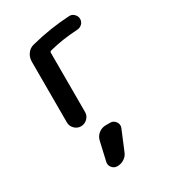

<svg xmlns="http://www.w3.org/2000/svg" viewBox="-195 -627 890 1002"><g transform="rotate(-30 250.0 -126.5)"><path d="M97.7 -54.7V-420.9Q97.7 -446.3 112.3 -466.8Q127 -487.3 151.4 -493.2Q269.5 -523.4 385.7 -529.3Q402.3 -530.3 415 -517.6Q427.7 -504.9 427.7 -487.8Q427.7 -470.7 415.5 -459Q403.3 -447.3 385.7 -446.3Q293.9 -441.4 214.8 -420.9Q207 -418.9 207 -410.2V-54.7Q207 -31.2 190.4 -15.6Q173.8 0 151.9 0Q129.9 0 113.8 -16.1Q97.7 -32.2 97.7 -54.7ZM266.6 59.6H293Q312.5 59.6 324.7 76.7Q336.9 93.8 329.1 113.3L281.2 228.5Q273.4 250 254.4 262.7Q235.4 275.4 211.9 275.4Q193.4 275.4 180.7 260.3Q168 245.1 172.9 225.6L198.2 115.2Q203.1 90.8 222.2 75.2Q241.2 59.6 266.6 59.6Z"/></g></svg>

Font: Rounded Mgen+ 1mn medium
Style: Regular
Weight: 500
Designer: [Source Han Sans]
Ryoko NISHIZUKA  (kana & ideographs); Paul D. Hunt (Latin, Greek & Cyrillic); Wenlong ZHANG  (bopomofo
Version: Version 1.059.20150602